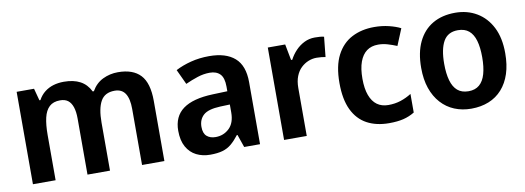

<svg xmlns="http://www.w3.org/2000/svg" viewBox="-50 -826 3033 1109"><g transform="rotate(-10 1467.0 -271.0)"><path d="M667 -552Q755 -552 799 -505Q843 -458 843 -353V0H712V-329Q712 -389 692 -419.5Q672 -450 630 -450Q572 -450 548 -407Q524 -364 524 -282V0H392V-329Q392 -369 383 -396Q374 -423 356.5 -436.5Q339 -450 310 -450Q270 -450 247 -428.5Q224 -407 214.5 -366Q205 -325 205 -265V0H72V-542H174L193 -471H199Q214 -499 237 -517Q260 -535 288.5 -543.5Q317 -552 350 -552Q407 -552 445.5 -531.5Q484 -511 505 -468H512Q537 -512 578.5 -532Q620 -552 667 -552Z M1202 -552Q1300 -552 1352 -506.5Q1404 -461 1404 -364V0H1311L1285 -75H1281Q1259 -46 1236 -26.5Q1213 -7 1183.5 1.5Q1154 10 1111 10Q1066 10 1030 -8Q994 -26 973 -63.5Q952 -101 952 -158Q952 -242 1010 -284.5Q1068 -327 1185 -331L1271 -334V-361Q1271 -413 1249.5 -435Q1228 -457 1189 -457Q1153 -457 1116.5 -445Q1080 -433 1045 -417L1004 -505Q1044 -526 1094.5 -539Q1145 -552 1202 -552ZM1215 -254Q1144 -251 1116 -225.5Q1088 -200 1088 -157Q1088 -119 1107.5 -102Q1127 -85 1159 -85Q1206 -85 1239 -116.5Q1272 -148 1272 -210V-256Z M1822 -552Q1836 -552 1851 -551Q1866 -550 1876 -547L1864 -430Q1854 -432 1840.5 -433.5Q1827 -435 1812 -435Q1787 -435 1763.5 -425.5Q1740 -416 1720.5 -397.5Q1701 -379 1689.5 -350Q1678 -321 1678 -281V0H1545V-542H1647L1665 -448H1672Q1687 -477 1709.5 -500.5Q1732 -524 1760.5 -538Q1789 -552 1822 -552Z M2160 10Q2085 10 2030.5 -19.5Q1976 -49 1946.5 -110.5Q1917 -172 1917 -268Q1917 -368 1949.5 -430.5Q1982 -493 2039 -522.5Q2096 -552 2170 -552Q2216 -552 2256.5 -542Q2297 -532 2324 -518L2284 -421Q2257 -432 2230 -440Q2203 -448 2175 -448Q2135 -448 2108 -428Q2081 -408 2066.5 -368.5Q2052 -329 2052 -269Q2052 -211 2066.5 -172Q2081 -133 2108 -113.5Q2135 -94 2174 -94Q2213 -94 2246.5 -105Q2280 -116 2310 -135V-26Q2279 -7 2244 1.5Q2209 10 2160 10Z M2890 -272Q2890 -204 2873 -152Q2856 -100 2823.5 -63.5Q2791 -27 2745 -8.5Q2699 10 2642 10Q2589 10 2544 -8.5Q2499 -27 2466 -63.5Q2433 -100 2415 -152Q2397 -204 2397 -272Q2397 -362 2427 -424.5Q2457 -487 2512.5 -519.5Q2568 -552 2645 -552Q2716 -552 2771.5 -519Q2827 -486 2858.5 -424Q2890 -362 2890 -272ZM2532 -272Q2532 -215 2543.5 -174.5Q2555 -134 2579.5 -113Q2604 -92 2644 -92Q2683 -92 2707.5 -113Q2732 -134 2743.5 -174.5Q2755 -215 2755 -272Q2755 -330 2743.5 -369.5Q2732 -409 2707.5 -429.5Q2683 -450 2643 -450Q2584 -450 2558 -404Q2532 -358 2532 -272Z"/></g></svg>

Font: Noto Sans Display SemiBold
Style: Regular
Weight: 600
Designer: Monotype Design Team
Foundry: Monotype Imaging Inc.
Version: Version 2.003